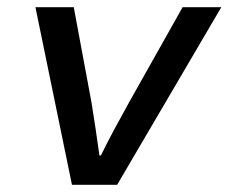

<svg xmlns="http://www.w3.org/2000/svg" viewBox="-20 -511 640 531"><path d="M179 0 78 -491H184L233 -228Q239 -191 244.5 -154Q250 -117 255 -81H259Q276 -116 296 -153Q316 -190 337 -228L485 -491H592L304 0Z"/></svg>

Font: Source Code Pro Semibold
Style: Italic
Weight: 600
Italic angle: -11°
Monospace: yes
Designer: Paul D. Hunt, Teo Tuominen
Foundry: Adobe Systems Incorporated
Version: Version 1.050;PS 1.000;hotconv 16.6.51;makeotf.lib2.5.65220